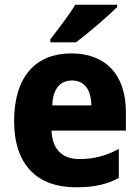

<svg xmlns="http://www.w3.org/2000/svg" viewBox="-20 -879 593 816"><path d="M478 -849V-859H300C273 -814 227 -755 194 -712V-699H303C354 -737 441 -812 478 -849ZM283 -652C133 -652 40 -555 40 -364C40 -177 140 -83 302 -83C380 -83 434 -95 485 -123V-246C428 -216 379 -203 317 -203C242 -203 202 -247 199 -324H515V-402C515 -563 428 -652 283 -652ZM286 -537C340 -537 368 -495 368 -431H202C205 -506 239 -537 286 -537Z"/></svg>

Font: Noto Sans Kannada UI SemiCondensed ExtraBold
Style: Regular
Weight: 800
Width: 4
Designer: Jelle Bosma - Monotype Design Team
Foundry: Monotype Imaging Inc.
Version: Version 2.005